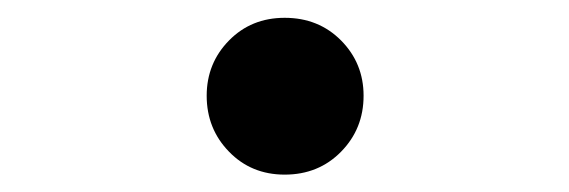

<svg xmlns="http://www.w3.org/2000/svg" viewBox="-20 -461 655 221"><path d="M217.9 -350.8Q217.9 -388.2 243.6 -414.4Q269.2 -440.5 307.7 -440.5Q346.7 -440.5 372.6 -414.4Q398.5 -388.2 398.5 -350.8Q398.5 -312.8 372.6 -286.4Q346.7 -260 307.7 -260Q269.2 -260 243.6 -286.4Q217.9 -312.8 217.9 -350.8Z"/></svg>

Font: FiraCode Nerd Font
Style: Regular
Weight: 400
Designer: Carrois Corporate, Edenspiekermann AG, Nikita Prokopov
Foundry: Carrois Corporate, Edenspiekermann AG, Nikita Prokopov
Version: Version 6.002;Nerd Fonts 2.1.0